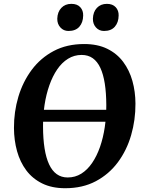

<svg xmlns="http://www.w3.org/2000/svg" viewBox="-20 -986 765 1016"><path d="M134.6 -341.7 135.9 -405.1H588L586.5 -341.7ZM325.1 10Q254.6 10 203.4 -15.2Q152.1 -40.5 119.1 -84.5Q86.2 -128.5 70.2 -186.1Q54.2 -243.8 53.9 -308.6Q53.5 -394.5 77.2 -474Q101 -553.5 147.9 -616.5Q194.9 -679.4 264.4 -716.2Q333.9 -753 425.4 -753Q496.5 -753 547.7 -727.8Q599 -702.6 631.9 -658.5Q664.8 -614.4 680.7 -557.7Q696.5 -501 696.8 -437.9Q697.3 -351.1 673.9 -270.7Q650.5 -190.2 603.6 -127.1Q556.6 -64 486.9 -27Q417.2 10 325.1 10ZM338.2 -46.9Q377.9 -46.9 410.3 -67.1Q442.7 -87.4 467.5 -123.8Q492.3 -160.2 509.2 -208.5Q526 -256.7 534.4 -313.2Q542.8 -369.8 542.5 -430.3Q542.2 -494.3 534.5 -543.6Q526.8 -592.9 511.1 -626.7Q495.4 -660.4 470.9 -677.9Q446.4 -695.3 411.9 -695.3Q372.6 -695.3 340 -675.1Q307.5 -655 282.8 -618.9Q258.2 -582.8 241.3 -534.8Q224.3 -486.8 215.8 -431.1Q207.4 -375.3 207.7 -315.8Q207.9 -250.8 215.9 -200.6Q223.8 -150.5 239.8 -116.3Q255.7 -82.1 280.2 -64.5Q304.8 -46.9 338.2 -46.9ZM342.3 -822.1Q316.5 -822.1 299.6 -840.7Q282.6 -859.4 283.1 -887.1Q284.1 -922.8 304.5 -944.2Q324.8 -965.6 357.6 -965.6Q388.8 -965.6 404.9 -947.8Q421 -930 420.1 -903.6Q419.6 -867.2 399.9 -844.6Q380.1 -822.1 342.3 -822.1ZM530.4 -822.1Q504.6 -822.1 487.8 -840.7Q471.1 -859.4 471.6 -887.1Q472.6 -922.8 492.7 -944.2Q512.9 -965.6 545.5 -965.6Q576.1 -965.6 592.4 -947.8Q608.7 -930 607.8 -903.6Q607.3 -867.2 587.6 -844.6Q567.8 -822.1 530.4 -822.1Z"/></svg>

Font: Merriweather Light
Style: Italic
Weight: 300
Italic angle: -7.8°
Designer: Eben Sorkin
Foundry: Eben Sorkin
Version: Version 2.101